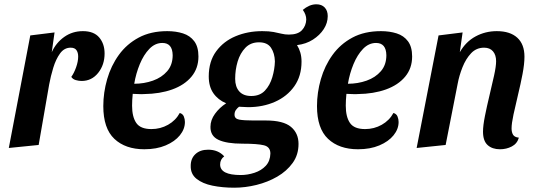

<svg xmlns="http://www.w3.org/2000/svg" viewBox="-20 -675 2501 894"><path d="M21 14 121 -510 234 -524 221 -432Q241 -476 279 -503Q317 -530 366 -530Q417 -530 442 -500.5Q467 -471 467 -426Q467 -373 437 -335.5Q407 -298 360 -298Q347 -298 333 -302Q319 -306 312 -317Q325 -335 334.5 -362Q344 -389 344 -412Q344 -430 336 -441.5Q328 -453 309 -453Q279 -453 259.5 -426Q240 -399 228 -359.5Q216 -320 209 -282L160 0Z M652 20Q564 20 512.5 -28.5Q461 -77 461 -181Q461 -244 479 -306.5Q497 -369 533.5 -419.5Q570 -470 626 -500Q682 -530 759 -530Q799 -530 832 -519.5Q865 -509 884.5 -483Q904 -457 904 -412Q904 -357 871.5 -318Q839 -279 782 -258.5Q725 -238 651 -237Q639 -236 624 -237Q609 -238 598 -238Q595 -208 595 -183Q595 -131 614.5 -102.5Q634 -74 685 -74Q727 -74 762.5 -94Q798 -114 817 -149Q831 -145 836 -132.5Q841 -120 841 -107Q841 -74 817.5 -45Q794 -16 751.5 2Q709 20 652 20ZM605 -285Q651 -285 692 -299.5Q733 -314 758.5 -343.5Q784 -373 784 -418Q783 -475 736 -475Q702 -475 675.5 -447.5Q649 -420 631 -376.5Q613 -333 605 -285Z M1071 199Q1016 199 969.5 189.5Q923 180 895 157.5Q867 135 868 97Q868 63 890 42.5Q912 22 949 22Q996 22 1024 53Q1005 67 1005 91Q1005 140 1101 140Q1133 140 1165 129.5Q1197 119 1217.5 97Q1238 75 1239 40Q1239 9 1209 1.5Q1179 -6 1109 -6Q1035 -6 997 -24Q959 -42 960 -85Q960 -116 981 -145Q1002 -174 1033 -194Q995 -210 973.5 -241Q952 -272 952 -319Q952 -389 986.5 -436Q1021 -483 1077.5 -506.5Q1134 -530 1201 -530Q1233 -530 1254 -526Q1275 -522 1291 -518Q1307 -514 1325 -514Q1367 -514 1386 -534.5Q1405 -555 1406 -584Q1406 -607 1390 -629Q1404 -641 1420 -648Q1436 -655 1453 -655Q1478 -655 1492 -640Q1506 -625 1506 -600Q1506 -568 1487.5 -539.5Q1469 -511 1437 -490.5Q1405 -470 1363 -465Q1373 -449 1378.5 -430Q1384 -411 1384 -388Q1384 -321 1350.5 -273.5Q1317 -226 1260.5 -201Q1204 -176 1135 -176Q1124 -176 1114 -177Q1104 -178 1093 -178Q1085 -172 1078.5 -163Q1072 -154 1072 -141Q1072 -122 1094 -118Q1116 -114 1160 -114H1218Q1299 -114 1334.5 -84.5Q1370 -55 1370 -5Q1370 46 1342.5 84Q1315 122 1271 147.5Q1227 173 1174.5 186Q1122 199 1071 199ZM1150 -228Q1190 -228 1213.5 -253Q1237 -278 1248 -315.5Q1259 -353 1260 -389Q1259 -427 1242 -452.5Q1225 -478 1186 -478Q1147 -478 1122.5 -452.5Q1098 -427 1086.5 -388.5Q1075 -350 1075 -308Q1075 -271 1094 -249.5Q1113 -228 1150 -228Z M1647 20Q1559 20 1507.5 -28.5Q1456 -77 1456 -181Q1456 -244 1474 -306.5Q1492 -369 1528.5 -419.5Q1565 -470 1621 -500Q1677 -530 1754 -530Q1794 -530 1827 -519.5Q1860 -509 1879.5 -483Q1899 -457 1899 -412Q1899 -357 1866.5 -318Q1834 -279 1777 -258.5Q1720 -238 1646 -237Q1634 -236 1619 -237Q1604 -238 1593 -238Q1590 -208 1590 -183Q1590 -131 1609.5 -102.5Q1629 -74 1680 -74Q1722 -74 1757.5 -94Q1793 -114 1812 -149Q1826 -145 1831 -132.5Q1836 -120 1836 -107Q1836 -74 1812.5 -45Q1789 -16 1746.5 2Q1704 20 1647 20ZM1600 -285Q1646 -285 1687 -299.5Q1728 -314 1753.5 -343.5Q1779 -373 1779 -418Q1778 -475 1731 -475Q1697 -475 1670.5 -447.5Q1644 -420 1626 -376.5Q1608 -333 1600 -285Z M2308 20Q2272 20 2250.5 0.5Q2229 -19 2229 -62Q2229 -90 2238 -135Q2247 -180 2259 -230Q2271 -280 2280.5 -323Q2290 -366 2290 -390Q2290 -419 2275.5 -436Q2261 -453 2234 -453Q2198 -453 2173.5 -427Q2149 -401 2133.5 -362Q2118 -323 2111 -285L2055 0L1920 14L2022 -510L2134 -524L2121 -432Q2149 -481 2194.5 -505.5Q2240 -530 2293 -530Q2355 -530 2388.5 -499.5Q2422 -469 2422 -411Q2422 -377 2413 -330Q2404 -283 2392 -233.5Q2380 -184 2371 -142Q2362 -100 2362 -77Q2362 -59 2369 -47.5Q2376 -36 2396 -34Q2388 -6 2363 7Q2338 20 2308 20Z"/></svg>

Font: Sansita Swashed Medium
Style: Regular
Weight: 500
Designer: Pablo Cosgaya
Foundry: Omnibus-Type
Version: Version 1.003; ttfautohint (v1.8.3)